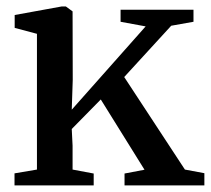

<svg xmlns="http://www.w3.org/2000/svg" viewBox="-20 -562 640 582"><path d="M92 -48V-459.5L24.5 -477.5V-516.5L167.5 -542.5H179.5L200 -527.5L200.5 -320L197.5 -229.5L421.5 -482L345.5 -496V-532.5H566.5V-496L499 -484L356.5 -328.5L540.5 -48L599.5 -37V0H357.5V-36L418 -47.5L285.5 -260.5L197.5 -171L200 -120.5V-48L264 -36V0H24V-36.5Z"/></svg>

Font: Merriweather 72pt Medium
Style: Regular
Weight: 500
Version: Version 2.100